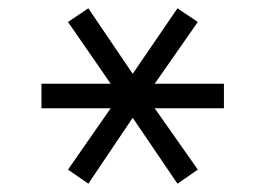

<svg xmlns="http://www.w3.org/2000/svg" viewBox="-20 -730 640 463"><path d="M193 -287 144 -321 247 -469H80V-528H247L144 -677L193 -710L300 -552L408 -710L457 -677L353 -528H520V-469H353L457 -321L408 -287L300 -446Z"/></svg>

Font: Geist Mono Light
Style: Regular
Weight: 300
Monospace: yes
Designer: Basement.studio, Andrés Briganti, Mateo Zaragoza
Foundry: Basement.studio, Vercel, Andrés Briganti, Guido Ferreyra, Mateo Zaragoza
Version: Version 1.500; ttfautohint (v1.8.4.7-5d5b)